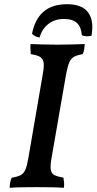

<svg xmlns="http://www.w3.org/2000/svg" viewBox="-20 -888 458 911"><path d="M184 -542Q190 -576 186.5 -593.5Q183 -611 168.5 -619Q154 -627 126 -631Q125 -642 124.5 -654Q124 -666 125 -679Q154 -678 186 -677Q218 -676 252 -676Q285 -676 317.5 -677Q350 -678 382 -679Q381 -666 379.5 -654Q378 -642 372 -631Q347 -627 332 -619Q317 -611 309 -592.5Q301 -574 294 -538L224 -135Q218 -101 221 -82.5Q224 -64 238.5 -57Q253 -50 281 -45Q283 -35 284 -22.5Q285 -10 283 3Q251 1 219.5 0.5Q188 0 155 0Q122 0 87.5 0.5Q53 1 26 3Q26 -11 28.5 -23.5Q31 -36 36 -45Q62 -49 77 -56.5Q92 -64 100 -82Q108 -100 114 -135ZM298 -868Q370 -868 398.5 -828.5Q427 -789 414 -718Q403 -716 391 -716Q379 -716 368 -721Q366 -758 346 -778Q326 -798 283 -798Q239 -798 208.5 -773.5Q178 -749 168 -710Q157 -712 147 -716.5Q137 -721 132 -728Q145 -796 186 -832Q227 -868 298 -868Z"/></svg>

Font: Vollkorn Medium
Style: Italic
Weight: 500
Italic angle: -11°
Designer: Friedrich Althausen
Foundry: Friedrich Althausen
Version: Version 5.000